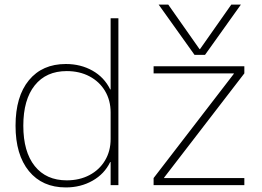

<svg xmlns="http://www.w3.org/2000/svg" viewBox="-20 -810 1148 840"><path d="M268 10Q165 10 106.5 -61.5Q48 -133 48 -260Q48 -388 106.5 -459Q165 -530 268 -530Q333 -530 384.5 -501Q436 -472 462 -419H464V-730H498V0H464V-101H462Q437 -49 385 -19.5Q333 10 268 10ZM272 -21Q328 -21 371.5 -44Q415 -67 439.5 -108Q464 -149 464 -202V-318Q464 -371 439.5 -412Q415 -453 371.5 -476Q328 -499 272 -499Q182 -499 132 -436.5Q82 -374 82 -260Q82 -146 132 -83.5Q182 -21 272 -21ZM674 -790H716L853 -595H855L992 -790H1034L877 -570H831ZM652 0V-31L1003 -487V-489H652V-520H1049V-489L698 -33V-31H1049V0Z"/></svg>

Font: M PLUS 2 ExtraLight
Style: Regular
Weight: 250
Designer: Coji Morishita
Foundry: UNDERFOREST DESIGN
Version: Version 1.001